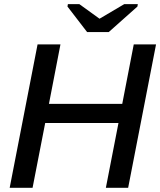

<svg xmlns="http://www.w3.org/2000/svg" viewBox="-20 -901 769 921"><path d="M196.8 -311 136.2 0H26.4L160.2 -688H270L214.8 -402.8H566.4L621.6 -688H728.5L594.7 0H487.8L548.3 -311ZM639.2 -869.6 501.5 -747.1H397.9L303.7 -869.6L305.7 -881.3H360.4L457 -811.5H458L576.2 -881.3H641.1Z"/></svg>

Font: Arimo Medium
Style: Italic
Weight: 500
Italic angle: -12°
Designer: Steve Matteson
Foundry: Monotype Imaging Inc.
Version: Version 1.33